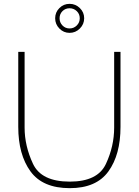

<svg xmlns="http://www.w3.org/2000/svg" viewBox="-20 -970 723 999"><path d="M75 -310V-700H108V-306Q108 -211 151.5 -118Q195 -25 343 -25Q488 -25 531 -117Q574 -209 574 -306V-700H607V-310Q607 -165 544 -78Q481 9 343 9Q202 9 138.5 -78.5Q75 -166 75 -310ZM267 -875Q267 -906 289 -928Q311 -950 342 -950Q373 -950 395.5 -928Q418 -906 418 -875Q418 -844 395.5 -821.5Q373 -799 342 -799Q311 -799 289 -821.5Q267 -844 267 -875ZM395 -875Q395 -897 379.5 -912Q364 -927 342 -927Q320 -927 305 -912Q290 -897 290 -875Q290 -853 305 -837.5Q320 -822 342 -822Q364 -822 379.5 -837.5Q395 -853 395 -875Z"/></svg>

Font: Be Vietnam Thin
Style: Regular
Weight: 100
Designer: Gabriel Lam
Foundry: TypeRant
Version: Version 4.000